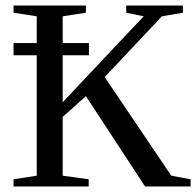

<svg xmlns="http://www.w3.org/2000/svg" viewBox="-20 -675 710 695"><path d="M670 0H505L291 -327L207 -252V-39L301 -26V0H29V-26L113 -39V-475H29V-519H113V-616L29 -629V-655H291V-629L207 -616V-519H302V-475H207V-305L500 -616L437 -629V-655H642V-629L566 -616L359 -396L600 -39L670 -26Z"/></svg>

Font: Libra Serif Modern
Style: Regular
Weight: 400
Designer: Stefan Peev, Context Ltd
Foundry: Stefan Peev, Context Ltd
Version: Version 1.000